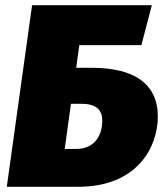

<svg xmlns="http://www.w3.org/2000/svg" viewBox="-20 -716 635 736"><path d="M334 -456H272L284 -543H522L562 -696H103L6 0H280C507 0 585 -153 585 -269C585 -394 495 -456 334 -456ZM272 -145H228L252 -318H294C351 -318 372 -292 372 -254C372 -190 337 -145 272 -145Z"/></svg>

Font: Fira Sans Heavy
Style: Italic
Weight: 900
Italic angle: -8°
Designer: bBox Type GmbH & Carrois Corporate GbR & Edenspiekermann AG
Foundry: bBox Type GmbH & Carrois Corporate GbR & Edenspiekermann AG
Version: Version 4.301;PS 004.301;hotconv 1.0.88;makeotf.lib2.5.64775